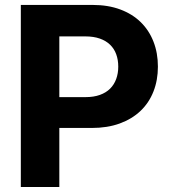

<svg xmlns="http://www.w3.org/2000/svg" viewBox="-20 -747 688 767"><path d="M63.2 -727.3H350.1Q411.9 -727.3 460.4 -709.2Q508.9 -691.1 542.3 -658.4Q575.6 -625.7 593.2 -580.4Q610.8 -535.2 610.8 -480.8Q610.8 -426.5 593 -381.4Q575.3 -336.3 541.4 -304Q507.5 -271.7 458.3 -253.7Q409.1 -235.8 346.2 -235.8H217V0H63.2ZM217 -601.6V-359H321.4Q354.4 -359 379.1 -367.9Q403.8 -376.8 419.9 -392.9Q436.1 -409.1 444.2 -431.5Q452.4 -453.8 452.4 -480.8Q452.4 -508.2 444.2 -530.4Q436.1 -552.6 419.7 -568.4Q403.4 -584.2 378.7 -592.9Q354 -601.6 320.7 -601.6Z"/></svg>

Font: Cannonade
Style: Bold
Weight: 700
Designer: Rasmus Andersson
Foundry: rsms
Version: Version 3.012;git-f93a4a705